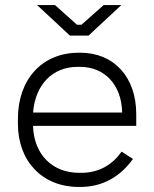

<svg xmlns="http://www.w3.org/2000/svg" viewBox="-20 -735 611 761"><path d="M257 -594H331L461 -715H391L303 -637H285L198 -715H127ZM292 6H298C386 6 456 -34 507 -105L462 -134C427 -84 374 -50 303 -50H294C187 -50 115 -123 111 -234V-236H520V-283C520 -429 432 -526 299 -526H292C147 -526 51 -421 51 -264V-244C51 -96 148 6 292 6ZM111 -289C120 -399 187 -470 288 -470H297C395 -470 461 -399 464 -292V-289Z"/></svg>

Font: Fixel Text Light
Style: Regular
Weight: 300
Width: 4
Designer: AlfaBravo + MacPaw
Foundry: Kyrylo Tkachov, Marchela Mozhyna, Serhii Makarenko, Maria Weinstein, Zakhar Kryvoshyya
Version: Version 1.211